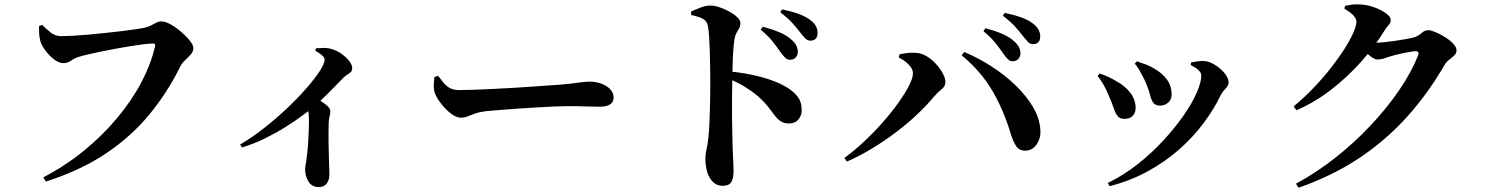

<svg xmlns="http://www.w3.org/2000/svg" viewBox="-20 -814 6940 895"><path d="M265.9 -645.4Q286 -645.4 318.2 -647.2Q350.5 -649 389.6 -652.4Q428.6 -655.8 469 -660.2Q509.4 -664.6 546.1 -668.8Q582.9 -673.1 610.8 -677.3Q638.7 -681.4 651.8 -684.1Q672.8 -689 685.5 -696.1Q698.3 -703.1 708.9 -708.6Q719.6 -714.1 732.9 -714.1Q750.6 -714.1 775.3 -700.4Q800 -686.7 824.3 -665.8Q848.6 -644.8 864.9 -624.4Q881.2 -603.9 881.2 -590.5Q881.2 -573.7 869.3 -560.3Q857.5 -547 843.4 -534Q829.2 -521 820.8 -504.8Q760.8 -383.2 676.5 -280.6Q592.2 -178.1 474.2 -98.9Q356.1 -19.7 193.6 32.4L182 12.5Q284.7 -40.7 371.6 -111.8Q458.5 -182.9 526.6 -264.4Q594.7 -345.9 639.6 -431.6Q684.5 -517.2 703 -599.2Q704.8 -605.9 702.1 -608.5Q699.4 -611.2 694.1 -611.2Q677.3 -611.2 649.5 -607.8Q621.8 -604.4 587.5 -598.8Q553.2 -593.2 517.3 -586.6Q481.4 -580.1 448.4 -573.1Q415.4 -566.1 389.1 -560Q362.8 -553.9 348.8 -549.5Q331.2 -544.8 312.8 -532.2Q294.4 -519.6 276.7 -519.6Q254.5 -519.6 231.4 -537.6Q208.3 -555.5 190.7 -579.7Q173 -603.9 168 -622.7Q163.3 -641.7 162.5 -657.2Q161.7 -672.7 161.9 -692.2L176.3 -698Q197 -677.4 217.7 -661.4Q238.5 -645.4 265.9 -645.4Z M1449.9 -577.1 1452.9 -589Q1469.3 -590.1 1488.2 -590.6Q1507.1 -591.1 1526.4 -585.3Q1549.2 -578.9 1571.2 -563.5Q1593.2 -548.1 1607.5 -530.3Q1621.7 -512.4 1621.7 -497.3Q1621.7 -485.2 1616 -479Q1610.3 -472.8 1601.1 -467.5Q1591.9 -462.1 1580.9 -451.8Q1556.2 -426.6 1518.3 -387.8Q1480.4 -349.1 1434.2 -310.3Q1417.7 -296.3 1385.7 -272.5Q1353.7 -248.8 1310.3 -221.6Q1267 -194.4 1215.4 -168.9Q1163.8 -143.5 1107.9 -126.6L1099.5 -140.5Q1154.1 -172.4 1209.8 -216.1Q1265.6 -259.7 1316.6 -307.9Q1367.5 -356.2 1407.2 -401.3Q1446.8 -446.3 1470 -481.9Q1493.1 -517.4 1493.1 -535.4Q1493.1 -546.7 1478.5 -558.4Q1463.9 -570.1 1449.9 -577.1ZM1399 -332.1 1441.5 -367.4Q1472.1 -345.6 1496 -328.5Q1519.9 -311.4 1519.9 -294.8Q1519.9 -284.2 1516.6 -272.5Q1513.2 -260.9 1512.2 -243.2Q1510.9 -193.8 1511.5 -144.8Q1512.1 -95.8 1513.8 -57.4Q1515.6 -19 1515.6 -0.4Q1515.6 24.3 1503.3 41.1Q1491 58 1466.8 58Q1433.8 58 1418.1 32.6Q1402.4 7.2 1402.4 -24.6Q1402.4 -35.4 1405.3 -49.5Q1408.2 -63.7 1409.9 -82Q1414.1 -113.1 1416 -141.5Q1417.8 -169.8 1418.8 -194.1Q1419.8 -218.5 1420 -237.6Q1420.1 -256.7 1419.8 -269.7Q1419.6 -288.8 1414.1 -302.7Q1408.6 -316.6 1399 -332.1Z M2022 -460.6Q2036.8 -440.9 2049.6 -425.9Q2062.4 -410.9 2079.3 -402.5Q2096.2 -394.1 2122.2 -394.1Q2149 -394.1 2189.7 -395.6Q2230.3 -397.1 2277.9 -399.4Q2325.5 -401.6 2374.2 -404.6Q2422.9 -407.6 2466.8 -410.6Q2510.6 -413.6 2543.5 -416.1Q2576.5 -418.6 2591.6 -419.4Q2641.6 -423.8 2675.7 -428.7Q2709.9 -433.5 2728.2 -433.5Q2758.5 -433.5 2783.9 -423.8Q2809.3 -414.1 2824.8 -397.6Q2840.3 -381.1 2840.3 -359.1Q2840.3 -337.5 2823 -326.9Q2805.7 -316.4 2773.9 -316.4Q2744.6 -316.4 2713.1 -317.8Q2681.7 -319.2 2628.5 -319.2Q2605.7 -319.2 2568.3 -317.7Q2530.9 -316.2 2485.7 -313.5Q2440.6 -310.9 2396 -307.8Q2351.5 -304.6 2313.3 -301.6Q2275.1 -298.6 2252.4 -296.4Q2216.4 -292.6 2196.1 -285.3Q2175.7 -278.1 2161 -271.8Q2146.2 -265.5 2127.4 -265.5Q2107.6 -265.5 2083.3 -283.7Q2058.9 -301.9 2038.1 -328.2Q2017.3 -354.6 2007.6 -378.8Q2001.2 -396.2 2001.9 -416.6Q2002.7 -436.9 2005.1 -455Z M3616.4 -573.4Q3602.6 -593.9 3582.2 -619.8Q3561.8 -645.8 3526.1 -675.8L3536 -689.5Q3578.1 -678.3 3612.5 -663.9Q3646.9 -649.4 3669.8 -628.6Q3686.1 -614.5 3692.6 -600.3Q3699 -586.1 3699 -571.6Q3699 -556.5 3688.9 -545.9Q3678.8 -535.3 3662.5 -535.3Q3649.8 -535.3 3639.4 -545.6Q3629 -555.9 3616.4 -573.4ZM3707.9 -665.3Q3694.3 -682.9 3675.2 -704.7Q3656.2 -726.6 3616.9 -757.1L3625.8 -770Q3668.6 -761.6 3702.1 -749.4Q3735.5 -737.1 3756.1 -721.4Q3775.4 -707.6 3783.3 -692.1Q3791.2 -676.6 3791.2 -659.4Q3791.2 -643.3 3782.6 -633.9Q3773.9 -624.5 3758.4 -624.5Q3743.7 -624.5 3733.2 -635.4Q3722.7 -646.3 3707.9 -665.3ZM3201 -759.8Q3222.7 -769.8 3246.3 -779Q3270 -788.2 3291.7 -788.2Q3310.4 -788.2 3334.1 -780.1Q3357.9 -772.1 3380.4 -759.7Q3402.8 -747.3 3417.1 -733.2Q3431.3 -719.1 3431.3 -706.7Q3431.3 -692.1 3425.5 -682Q3419.7 -671.9 3413.3 -660.8Q3407 -649.6 3403.5 -630.7Q3400.5 -608.5 3398.3 -579.8Q3396.1 -551.1 3395.2 -518Q3394.4 -484.9 3393.6 -450.1Q3392.9 -409.4 3392.4 -365.6Q3391.9 -321.8 3392.3 -277.9Q3392.6 -234 3393.6 -193.8Q3394.5 -153.6 3395.3 -119.7Q3396.7 -81.4 3398.1 -56.3Q3399.5 -31.1 3399.5 -20.8Q3399.5 18.2 3388.6 35.2Q3377.7 52.1 3348.5 52.1Q3322.6 52.1 3304.6 35.4Q3286.6 18.8 3277.4 -10.1Q3268.1 -38.9 3268.1 -75.6Q3268.1 -95.7 3273.1 -116.2Q3278.1 -136.7 3281.9 -169.5Q3284.9 -197.5 3286.7 -234.3Q3288.6 -271.1 3289.4 -309.7Q3290.3 -348.4 3290.7 -382.4Q3291 -416.5 3291 -438.7Q3291 -470.2 3290.3 -507.1Q3289.6 -543.9 3288.5 -579.8Q3287.4 -615.7 3285.4 -645.5Q3283.5 -675.4 3280 -692.2Q3275.4 -717.4 3254 -727.6Q3232.6 -737.9 3202 -744.1ZM3371.3 -481.7Q3453.5 -475.1 3526.5 -455.5Q3599.5 -435.9 3644.5 -408.9Q3677.3 -389.4 3697.2 -364.6Q3717.1 -339.8 3717.1 -299.8Q3717.1 -275.4 3701.7 -257Q3686.4 -238.5 3658.6 -238.5Q3634.8 -238.5 3620 -248.1Q3605.2 -257.8 3592.1 -275Q3578.9 -292.3 3561 -315.4Q3543.2 -338.6 3514.4 -364.8Q3487.8 -387.1 3454.4 -407.9Q3421 -428.7 3371.3 -449.9Z M4655 -566.5Q4641.2 -587 4620.5 -613.1Q4599.9 -639.2 4564.2 -668.7L4574.1 -682.6Q4615.9 -671.4 4650.6 -656.8Q4685.3 -642.2 4707.8 -621.1Q4724.2 -606.5 4730.5 -592.9Q4736.8 -579.2 4736.8 -565Q4736.8 -549.6 4726.7 -539Q4716.6 -528.4 4700.3 -528.4Q4687.8 -528.4 4677.7 -538.7Q4667.6 -549 4655 -566.5ZM4746.2 -648.7Q4732.4 -666.5 4713.2 -688.5Q4694 -710.5 4654.7 -740.7L4663.6 -753.9Q4706.2 -745.2 4739.9 -733.1Q4773.6 -721 4793.9 -705Q4813.2 -691 4821.1 -675.6Q4829 -660.2 4829 -643.3Q4829 -627.2 4820.4 -617.7Q4811.7 -608.2 4796.2 -608.2Q4781.5 -608.2 4771.3 -619.1Q4761.1 -630 4746.2 -648.7ZM4169.5 -546.1 4173.4 -561Q4188.5 -564.4 4209.8 -566.8Q4231.1 -569.2 4250.2 -567.6Q4276.1 -566.2 4300.4 -551.3Q4324.7 -536.4 4344.4 -514.5Q4364.1 -492.5 4375.6 -470.2Q4387.1 -448 4387.1 -431Q4387.1 -411.7 4368.6 -397.3Q4350 -382.8 4333.4 -363.2Q4301.3 -324.3 4256.7 -281.9Q4212.1 -239.6 4158.3 -198.8Q4104.5 -158 4045.8 -122.3Q3987.2 -86.7 3927.8 -61L3916.2 -77.9Q3962.8 -111.8 4009.1 -155.3Q4055.4 -198.8 4095.9 -244.9Q4136.5 -291.1 4167.8 -335.1Q4199.2 -379.1 4217.4 -414.8Q4235.6 -450.6 4235.6 -471.6Q4235.6 -486.3 4226.8 -499.5Q4217.9 -512.7 4203.2 -524.7Q4188.6 -536.8 4169.5 -546.1ZM4761.5 -111.7Q4730.7 -111 4716.1 -133.8Q4701.5 -156.6 4690.2 -194.6Q4658.1 -301.3 4605.7 -391.1Q4553.3 -480.9 4462.8 -556.2L4474.7 -571.6Q4538.3 -545.3 4600.5 -505.4Q4662.7 -465.6 4713.7 -416.5Q4764.7 -367.4 4795.9 -314Q4827.1 -260.5 4829.8 -206.1Q4831.3 -181.6 4822.5 -159.9Q4813.6 -138.2 4798.1 -125.3Q4782.6 -112.5 4761.5 -111.7Z M5269.8 -516.8 5279.2 -528.2Q5302.6 -520.3 5322.5 -513Q5342.5 -505.7 5362.6 -493Q5398.4 -472.3 5419.8 -443Q5441.3 -413.7 5441.3 -374.2Q5441.3 -348.8 5424.8 -335.2Q5408.4 -321.6 5388.6 -321.6Q5365.6 -321.6 5355.9 -335.1Q5346.1 -348.6 5340.7 -372.1Q5335.3 -395.6 5322.5 -424.9Q5317 -439.4 5307.5 -457.1Q5298.1 -474.8 5288.3 -491.5Q5278.6 -508.1 5269.8 -516.8ZM5152.6 53.8 5144 39.2Q5217.2 3.2 5282.7 -48.3Q5348.2 -99.8 5402.6 -158.8Q5456.9 -217.7 5496.8 -275.1Q5536.8 -332.5 5558.2 -381.5Q5579.7 -430.5 5579.7 -461.2Q5579.7 -475.1 5566.4 -487.4Q5553.1 -499.7 5530.6 -511L5532.2 -522.8Q5543.6 -525.5 5559.8 -527.7Q5575.9 -529.9 5588.6 -529.8Q5607.9 -529.7 5628.6 -519.7Q5649.4 -509.6 5667.3 -494.1Q5685.3 -478.7 5696.2 -461.9Q5707 -445.1 5707 -430Q5707 -415.4 5692.7 -400.7Q5678.4 -386.1 5669.6 -369.1Q5637.8 -303 5589.1 -238.3Q5540.4 -173.5 5475.3 -116.3Q5410.3 -59.1 5329.4 -15Q5248.6 29 5152.6 53.8ZM5096.5 -459.9 5106.1 -471.2Q5128.7 -464.3 5149.5 -454.1Q5170.3 -444 5183.3 -435.8Q5226.1 -412.5 5249.9 -380.2Q5273.7 -348 5273.7 -310.7Q5273.7 -288.9 5260.5 -274.4Q5247.4 -259.8 5221.1 -259.8Q5199.3 -259.8 5188.5 -274.5Q5177.7 -289.1 5170.4 -312.8Q5163 -336.4 5150.2 -363.9Q5137.7 -395.6 5124.2 -418.9Q5110.7 -442.2 5096.5 -459.9Z M6010.4 -318.2Q6058.6 -358 6102.5 -403.7Q6146.4 -449.5 6182.8 -496Q6219.3 -542.6 6246.3 -584.8Q6273.4 -627 6288.2 -660.6Q6303 -694.2 6303 -713.1Q6303 -727.6 6287.1 -743.8Q6271.1 -760 6247.1 -772.9L6249.7 -786.6Q6264.1 -790 6279.7 -792.3Q6295.3 -794.6 6319.6 -793.2Q6353.3 -791.9 6386.2 -779.8Q6419.1 -767.8 6441 -751.7Q6462.8 -735.6 6462.8 -722.5Q6462.8 -706.9 6454.2 -698.6Q6445.5 -690.2 6433.1 -670.5Q6389.2 -598.5 6326.1 -527.5Q6263.1 -456.5 6186.4 -397Q6109.8 -337.5 6023 -299.9ZM6021 42.3Q6116.6 -9.2 6205.2 -79.2Q6293.9 -149.2 6369.5 -229.7Q6445.2 -310.2 6502.4 -393.9Q6559.6 -477.6 6590.6 -556.1Q6597.7 -575.2 6579.2 -575.2Q6571.2 -575.2 6555.6 -572.7Q6540 -570.2 6521 -566.2Q6502 -562.2 6484.9 -558Q6467.8 -553.8 6457.2 -550.1Q6441.2 -544.9 6428.4 -540.7Q6415.6 -536.6 6400.7 -536.6Q6388.3 -536.6 6369.6 -550.7Q6351 -564.9 6330.3 -582.3L6348.7 -618.3Q6365.2 -616.3 6375.6 -615.6Q6386 -614.8 6396.4 -614.8Q6409.1 -614.8 6434.3 -617.5Q6459.5 -620.2 6487.8 -624.3Q6516.2 -628.4 6539.8 -632.9Q6563.5 -637.4 6573.5 -640.5Q6592.6 -647.2 6607.1 -660.3Q6621.6 -673.4 6638.5 -673.4Q6649.4 -673.4 6670.9 -664.5Q6692.4 -655.6 6715.1 -641.5Q6737.7 -627.4 6753.6 -610.9Q6769.5 -594.5 6769.5 -579.2Q6769.5 -565.4 6759 -555.5Q6748.4 -545.6 6735.5 -535.7Q6722.6 -525.8 6713.4 -510.8Q6640.1 -383.5 6544 -275.1Q6447.9 -166.7 6322.4 -81.5Q6196.8 3.6 6033.4 61.2Z"/></svg>

Font: Noto Serif JP
Style: Regular
Weight: 200
Designer: Ryoko NISHIZUKA 西塚涼子 (kana & ideographs); Frank Grießhammer (Latin, Greek & Cyrillic); Wenlong ZHANG 张文龙 (bopomofo); San
Foundry: Adobe
Version: Version 2.001;hotconv 1.1.0;makeotfexe 2.6.0